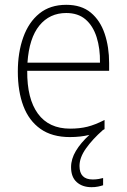

<svg xmlns="http://www.w3.org/2000/svg" viewBox="-20 -559 527 797"><path d="M310 130Q310 186 365 186Q378 186 389.5 184Q401 182 408 180V210Q399 213 387 215.5Q375 218 360 218Q322 218 298.5 197Q275 176 275 135Q275 101 295 67.5Q315 34 351 1Q314 10 270 10Q196 10 148 -24Q100 -58 77 -119Q54 -180 54 -262Q54 -341 76.5 -404Q99 -467 143.5 -503Q188 -539 255 -539Q318 -539 357 -506.5Q396 -474 414.5 -419Q433 -364 433 -297V-265H93Q92 -149 137.5 -87Q183 -25 271 -25Q311 -25 343 -33Q375 -41 414 -61V-23Q410 -21 407 -19Q364 19 337 57Q310 95 310 130ZM255 -505Q186 -505 143.5 -453Q101 -401 94 -299H395Q396 -358 381 -405Q366 -452 335 -478.5Q304 -505 255 -505Z"/></svg>

Font: Noto Sans Khmer SemiCondensed ExtraLight
Style: Regular
Weight: 200
Width: 4
Designer: Danh Hong and the Monotype Design Team
Foundry: Monotype Imaging Inc.
Version: Version 2.004; ttfautohint (v1.8.4.7-5d5b)